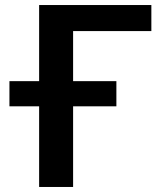

<svg xmlns="http://www.w3.org/2000/svg" viewBox="-20 -743 638 763"><path d="M270.5 -619.5V-420.5H442.5V-320.5H270.5V0H135.5V-320.5H17.5V-420.5H135.5V-723H581.5V-619.5Z"/></svg>

Font: Lato 2
Style: Bold
Weight: 700
Designer: Lukasz Dziedzic with Adam Twardoch and Botio Nikoltchev
Foundry: tyPoland Lukasz Dziedzic
Version: Version 2.015; 2015-08-06; http://www.latofonts.com/